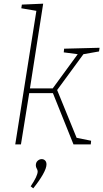

<svg xmlns="http://www.w3.org/2000/svg" viewBox="-20 -786 562 1045"><path d="M519 -506 434 -491 291 -296 397 -36 476 -20 474 0H380L268 -279H139L94 0H63L178 -727L96 -741L99 -761L215 -766L143 -305H267L403 -491L327 -501L329 -521L522 -526ZM147 228Q185 172 185 147Q185 140 180 131.5Q175 123 175 114Q175 98 185 89Q195 80 207 80Q218 80 225.5 87.5Q233 95 233 109Q233 129 213.5 163.5Q194 198 161 239Z"/></svg>

Font: Bitter Pro ExtraLight
Style: Italic
Weight: 275
Italic angle: -9°
Designer: Sol Matas, and Bitter project Authors
Foundry: Sol Matas
Version: Version 1.010